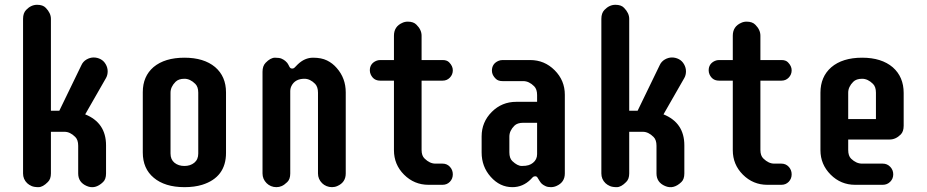

<svg xmlns="http://www.w3.org/2000/svg" viewBox="-20 -771 3866 801"><path d="M335.4 -293.9Q422.4 -258.8 422.4 -164.6V-47.4Q422.4 -23.4 410.2 -11.7Q377 20.5 341.8 4.9Q306.2 -10.3 306.2 -47.4V-163.1Q306.2 -187.5 293.9 -199.7Q272.5 -221.2 249 -221.2H192.4V-47.4Q192.4 -23.9 179.7 -11.7Q158.7 9.8 140.6 9.8Q122.6 9.8 111.8 5.1Q101.1 0.5 93.3 -6.8Q76.2 -23.4 76.2 -47.4V-692.4Q76.2 -716.3 88.9 -729.5Q109.4 -751 134.8 -751Q159.2 -751 170.9 -738.3Q192.4 -716.3 192.4 -692.4V-309.1H227.5L319.3 -498.5Q326.2 -514.2 340.8 -522.7Q355.5 -531.2 370.6 -531.2Q385.7 -531.2 399.4 -524.2Q413.1 -517.1 421.1 -502.9Q429.2 -488.8 429.2 -473.4Q429.2 -458 422.4 -445.8Z M575.7 -386.7Q575.7 -452.6 620.6 -491.2Q667.5 -530.3 749.5 -530.3Q830.6 -530.3 877.4 -491.2Q922.9 -452.1 922.9 -385.7V-133.3Q922.9 -31.2 823.2 0Q791 9.8 749.8 9.8Q708.5 9.8 676.3 -0.2Q644 -10.3 621.6 -29.3Q575.7 -67.4 575.7 -134.8ZM807.1 -384.3Q807.1 -408.7 794.9 -420.9Q773.4 -442.4 749.5 -442.4Q725.1 -442.4 712.4 -429.7Q691.4 -408.7 691.4 -384.3V-130.4Q691.4 -105.5 708 -92Q724.6 -78.6 749.3 -78.6Q773.9 -78.6 790.5 -92Q807.1 -105.5 807.1 -130.4Z M1092.3 -6.8Q1075.2 -23.9 1075.2 -47.4V-471.7Q1075.2 -495.6 1087.9 -508.8Q1108.4 -530.3 1127.2 -530.3Q1146 -530.3 1155 -526.1Q1164.1 -522 1170.4 -516.6Q1179.7 -508.8 1183.3 -500.7Q1187 -492.7 1189.9 -488.8Q1192.9 -484.9 1199 -484.9Q1205.1 -484.9 1209 -489Q1212.9 -493.2 1221.7 -502Q1251 -530.3 1285.9 -530.3Q1320.8 -530.3 1344.2 -518.8Q1367.7 -507.3 1384.8 -487.3Q1422.4 -444.8 1422.4 -385.7V-47.4Q1422.4 -10.3 1387.7 4.9Q1377 9.8 1365 9.8Q1353 9.8 1342.3 5.4Q1331.5 1 1323.7 -6.8Q1306.6 -23.9 1306.6 -47.4V-384.3Q1306.6 -408.2 1294.9 -420.9Q1273.9 -442.4 1250 -442.4Q1210.9 -442.4 1195.8 -412.1Q1190.9 -402.3 1190.9 -390.1V-47.4Q1190.9 -23.4 1178.5 -11.5Q1166 0.5 1155.5 5.1Q1145 9.8 1133.1 9.8Q1121.1 9.8 1110.6 5.4Q1100.1 1 1092.3 -6.8Z M1826.2 0H1767.6Q1708 0 1665.5 -42.5Q1623.5 -84.5 1623.5 -144.5V-434.6H1565.9Q1538.1 -434.6 1526.4 -460.9Q1522.9 -468.8 1522.9 -477.5Q1522.9 -505.4 1549.3 -517.1Q1557.1 -520.5 1565.9 -520.5H1623.5V-622.1Q1623.5 -660.6 1658.7 -675.8Q1668.9 -680.7 1681.2 -680.7Q1705.1 -680.7 1717.3 -668Q1738.8 -647 1738.8 -622.1V-520.5H1827.1Q1844.2 -520.5 1853.5 -511.2Q1869.1 -495.6 1869.1 -477.8Q1869.1 -460 1856.9 -447.3Q1844.7 -434.6 1827.1 -434.6H1738.8V-145.5Q1738.8 -121.1 1751.5 -109.4Q1772.9 -88.4 1796.4 -88.4H1826.2Q1844.7 -88.4 1856.9 -75.2Q1869.1 -62 1869.1 -43.7Q1869.1 -25.4 1856.9 -12.7Q1844.7 0 1826.2 0Z M2032.2 -476.1Q2032.2 -505.4 2059.6 -517.1Q2067.4 -520.5 2076.7 -520.5H2191.9Q2251.5 -520.5 2293.9 -478Q2336.4 -435.5 2336.4 -376V-47.4Q2336.4 -10.3 2301.3 4.9Q2290.5 9.8 2277.8 9.8Q2265.1 9.8 2256.1 5.6Q2247.1 1.5 2240.7 -3.9Q2235.4 -8.8 2230 -17.8Q2224.6 -26.9 2221.7 -31.2Q2218.8 -35.6 2212.4 -35.6Q2206.1 -35.6 2202.1 -31.2L2194.3 -22.9Q2161.6 9.8 2117.7 9.8Q2065.4 9.8 2027.3 -33.2Q1989.3 -75.7 1989.3 -134.8V-202.1Q1989.3 -261.7 2031.7 -304.2Q2073.7 -346.2 2133.8 -346.2H2220.7V-374.5Q2220.7 -398.9 2208.5 -411.1Q2187 -432.6 2163.1 -432.6H2076.7Q2058.6 -432.6 2048.8 -441.9Q2032.2 -457.5 2032.2 -476.1ZM2105 -135.7Q2105 -110.8 2117.2 -99.1Q2138.7 -78.6 2156.7 -78.6Q2174.8 -78.6 2185.3 -82Q2195.8 -85.4 2203.6 -91.8Q2220.7 -105.5 2220.7 -127.9V-258.8H2163.1Q2138.2 -258.8 2126 -246.6Q2105 -225.6 2105 -201.2Z M2748 -293.9Q2835 -258.8 2835 -164.6V-47.4Q2835 -23.4 2822.8 -11.7Q2789.6 20.5 2754.4 4.9Q2718.8 -10.3 2718.8 -47.4V-163.1Q2718.8 -187.5 2706.5 -199.7Q2685.1 -221.2 2661.6 -221.2H2605V-47.4Q2605 -23.9 2592.3 -11.7Q2571.3 9.8 2553.2 9.8Q2535.2 9.8 2524.4 5.1Q2513.7 0.5 2505.9 -6.8Q2488.8 -23.4 2488.8 -47.4V-692.4Q2488.8 -716.3 2501.5 -729.5Q2522 -751 2547.4 -751Q2571.8 -751 2583.5 -738.3Q2605 -716.3 2605 -692.4V-309.1H2640.1L2731.9 -498.5Q2738.8 -514.2 2753.4 -522.7Q2768.1 -531.2 2783.2 -531.2Q2798.3 -531.2 2812 -524.2Q2825.7 -517.1 2833.7 -502.9Q2841.8 -488.8 2841.8 -473.4Q2841.8 -458 2835 -445.8Z M3239.7 0H3181.2Q3121.6 0 3079.1 -42.5Q3037.1 -84.5 3037.1 -144.5V-434.6H2979.5Q2951.7 -434.6 2939.9 -460.9Q2936.5 -468.8 2936.5 -477.5Q2936.5 -505.4 2962.9 -517.1Q2970.7 -520.5 2979.5 -520.5H3037.1V-622.1Q3037.1 -660.6 3072.3 -675.8Q3082.5 -680.7 3094.7 -680.7Q3118.7 -680.7 3130.9 -668Q3152.3 -647 3152.3 -622.1V-520.5H3240.7Q3257.8 -520.5 3267.1 -511.2Q3282.7 -495.6 3282.7 -477.8Q3282.7 -460 3270.5 -447.3Q3258.3 -434.6 3240.7 -434.6H3152.3V-145.5Q3152.3 -121.1 3165 -109.4Q3186.5 -88.4 3210 -88.4H3239.7Q3258.3 -88.4 3270.5 -75.2Q3282.7 -62 3282.7 -43.7Q3282.7 -25.4 3270.5 -12.7Q3258.3 0 3239.7 0Z M3662.6 0H3547.4Q3487.8 0 3445.3 -42.5Q3402.8 -85 3402.8 -144.5V-384.3Q3402.8 -450.7 3447.8 -490.2Q3494.6 -530.3 3576.7 -530.3Q3657.7 -530.3 3704.6 -490.2Q3750 -450.2 3750 -383.3V-246.6Q3750 -222.2 3737.8 -210Q3716.8 -189 3691.9 -189H3518.6V-145.5Q3518.6 -120.6 3530.8 -108.9Q3552.2 -88.4 3576.2 -88.4H3662.6Q3681.2 -88.4 3693.8 -75.2Q3706.5 -62 3706.5 -43.7Q3706.5 -25.4 3693.8 -12.7Q3681.2 0 3662.6 0ZM3634.3 -384.3Q3634.3 -408.7 3622.1 -420.9Q3600.6 -442.4 3576.7 -442.4Q3552.2 -442.4 3539.6 -429.7Q3518.6 -408.7 3518.6 -384.3V-274.4H3634.3Z"/></svg>

Font: Supermercado
Style: Regular
Weight: 400
Designer: James Grieshaber
Foundry: James Grieshaber
Version: Version 1.002